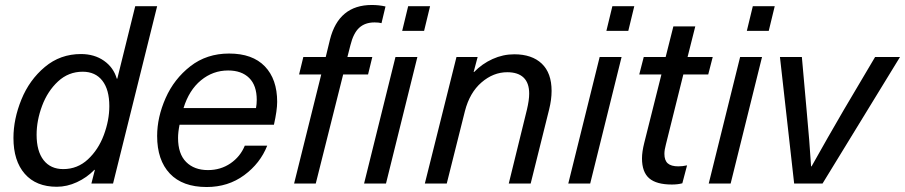

<svg xmlns="http://www.w3.org/2000/svg" viewBox="-20 -737 3634 771"><path d="M347 0 361 -55H359Q329 -24 289 -5.5Q249 13 208 13Q125 13 79.5 -39Q34 -91 34 -183Q34 -259 66 -337.5Q98 -416 160 -468Q222 -520 305 -520Q359 -520 397.5 -493Q436 -466 449 -421H451L523 -712H611L434 0ZM127 -196Q127 -130 155 -94Q183 -58 234 -58Q291 -58 333 -97Q375 -136 397 -195Q419 -254 419 -311Q419 -377 391 -413Q363 -449 312 -449Q255 -449 213 -410Q171 -371 149 -312Q127 -253 127 -196Z M695 -183Q695 -119 727.5 -86.5Q760 -54 815 -54Q866 -54 905.5 -81Q945 -108 963 -152H1053Q1025 -81 960.5 -33.5Q896 14 810 14Q713 14 662 -40Q611 -94 611 -191Q611 -266 645 -343Q679 -420 744.5 -471Q810 -522 900 -522Q994 -522 1043.5 -470.5Q1093 -419 1093 -328Q1093 -294 1080 -236H701Q695 -206 695 -183ZM717 -303H1008Q1011 -319 1011 -336Q1011 -394 980.5 -424Q950 -454 896 -454Q835 -454 787 -414.5Q739 -375 717 -303Z M1528 -711 1512 -644Q1502 -647 1484 -647Q1446 -647 1422.5 -625.5Q1399 -604 1387 -555L1375 -508H1475L1458 -438H1358L1248 0H1161L1270 -438H1181L1198 -508H1288L1305 -578Q1340 -717 1473 -717Q1502 -717 1528 -711ZM1442 0 1568 -508H1656L1530 0ZM1595 -613 1619 -712H1707L1683 -613Z M2195 -372Q2195 -337 2185 -297L2111 0H2023L2096 -297Q2105 -335 2105 -361Q2105 -404 2082.5 -425.5Q2060 -447 2017 -447Q1961 -447 1913.5 -406Q1866 -365 1847 -291L1774 0H1686L1813 -508H1898L1882 -448H1884Q1916 -481 1958 -500Q2000 -519 2045 -519Q2116 -519 2155.5 -481.5Q2195 -444 2195 -372Z M2262 0 2388 -508H2476L2350 0ZM2415 -613 2439 -712H2527L2503 -613Z M2648 -119Q2648 -93 2661.5 -81Q2675 -69 2704 -69Q2721 -69 2739 -73L2720 -1Q2702 4 2678 4Q2616 4 2587 -21Q2558 -46 2558 -101Q2558 -127 2567 -163L2636 -438H2547L2565 -508H2653L2684 -631H2772L2741 -508H2842L2824 -438H2724L2654 -157Q2648 -135 2648 -119Z M2826 0 2952 -508H3040L2914 0ZM2979 -613 3003 -712H3091L3067 -613Z M3169 0 3112 -508H3200L3219 -295Q3231 -167 3237 -69H3239Q3305 -187 3368 -295L3494 -508H3594L3283 0Z"/></svg>

Font: CST
Style: Italic
Weight: 400
Italic angle: -14°
Version: Version 1.00